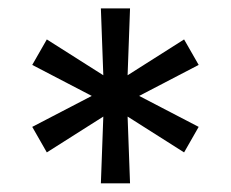

<svg xmlns="http://www.w3.org/2000/svg" viewBox="-20 -747 540 449"><path d="M221.6 -474.4 89.5 -390.6 55.4 -450.3 194.6 -522.7 55.4 -595.2 89.5 -654.8 221.6 -571 215.9 -727.3H284.1L278.4 -571L410.5 -654.8L444.6 -595.2L305.4 -522.7L444.6 -450.3L410.5 -390.6L278.4 -474.4L284.1 -318.2H215.9Z"/></svg>

Font: Fast_Sans-Dotted
Style: Regular
Weight: 400
Version: Version 3.018